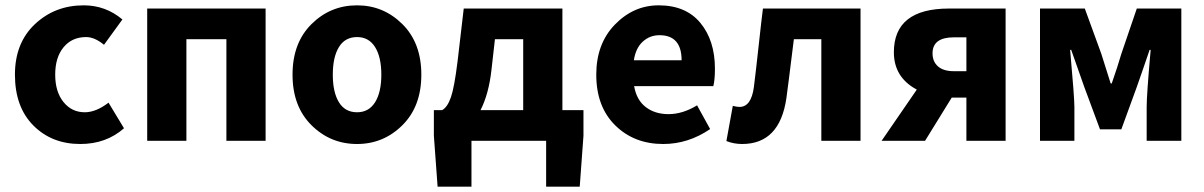

<svg xmlns="http://www.w3.org/2000/svg" viewBox="-20 -528 4515 720"><path d="M281 12Q174 12 105 -57.5Q36 -127 36 -248Q36 -367 111 -437.5Q186 -508 294 -508Q376 -508 439 -455L370 -360Q335 -389 303 -389Q250 -389 218.5 -351Q187 -313 187 -248Q187 -184 218 -145.5Q249 -107 298 -107Q340 -107 387 -143L445 -47Q378 12 281 12Z M532 0V-496H976V0H829V-381H679V0Z M1319 12Q1219 12 1148 -58.5Q1077 -129 1077 -248Q1077 -367 1148 -437.5Q1219 -508 1319 -508Q1418 -508 1489 -437.5Q1560 -367 1560 -248Q1560 -129 1489 -58.5Q1418 12 1319 12ZM1319 -107Q1363 -107 1386.5 -144.5Q1410 -182 1410 -248Q1410 -314 1386.5 -351.5Q1363 -389 1319 -389Q1274 -389 1251 -351.5Q1228 -314 1228 -248Q1228 -182 1251 -144.5Q1274 -107 1319 -107Z M1748 0V172H1621L1607 -19V-115H1638Q1658 -126 1671 -163.5Q1684 -201 1696 -299L1719 -496H2089V-115H2168V-19L2154 172H2028V0ZM1823 -266Q1813 -176 1782 -115H1942V-381H1836Z M2467 12Q2358 12 2287 -58Q2216 -128 2216 -248Q2216 -364 2286 -436Q2356 -508 2450 -508Q2552 -508 2606.5 -442Q2661 -376 2661 -270Q2661 -229 2655 -205H2358Q2367 -153 2401.5 -126.5Q2436 -100 2487 -100Q2540 -100 2594 -133L2643 -44Q2561 12 2467 12ZM2357 -302H2536Q2536 -396 2453 -396Q2417 -396 2390.5 -372Q2364 -348 2357 -302Z M2763 12Q2732 12 2704 1L2728 -131Q2744 -127 2753 -127Q2797 -127 2807 -201Q2814 -256 2825 -357Q2836 -458 2841 -496H3207V0H3060V-381H2957Q2933 -187 2929 -160Q2904 12 2763 12Z M3604 0V-162H3549L3449 0H3286L3418 -192Q3332 -238 3332 -332Q3332 -496 3539 -496H3751V0ZM3557 -261H3604V-388H3557Q3477 -388 3477 -328Q3477 -297 3497.5 -279Q3518 -261 3557 -261Z M3880 0V-496H4048L4110 -326Q4113 -315 4145 -215H4149Q4171 -278 4185 -326L4243 -496H4410V0H4280V-127Q4280 -173 4295 -341H4291Q4283 -317 4266 -268Q4249 -219 4243 -202L4185 -43H4105L4046 -202Q4039 -223 4021.5 -271.5Q4004 -320 3997 -341H3993Q4009 -162 4009 -127V0Z"/></svg>

Font: Toshiba Sans
Style: Bold
Weight: 700
Designer: Paul D. Hunt
Foundry: Toshiba Corporation
Version: Version 2.020;PS 2.0;hotconv 1.0.86;makeotf.lib2.5.63406